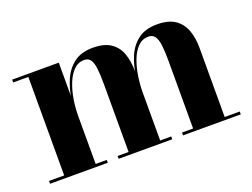

<svg xmlns="http://www.w3.org/2000/svg" viewBox="-79 -633 1046 797"><g transform="rotate(-20 444.0 -235.0)"><path d="M229 -460V-12.5H278V0H23V-12.5H90V-447.5H23V-460ZM514 -319.5V-12.5H563V0H326V-12.5H374.5V-312.5Q374.5 -354.5 371.2 -381.5Q368 -408.5 358.8 -421.5Q349.5 -434.5 331.5 -434.5Q304.5 -434.5 285.2 -415.2Q266 -396 253.5 -364.8Q241 -333.5 235 -296.8Q229 -260 229 -224.5L221 -222.5Q221 -259 227 -301.5Q233 -344 249.8 -382.5Q266.5 -421 298.5 -445.5Q330.5 -470 382.5 -470Q432 -470 460.8 -450.5Q489.5 -431 501.8 -397Q514 -363 514 -319.5ZM799 -319.5V-12.5H865.5V0H610.5V-12.5H659.5V-312.5Q659.5 -354.5 656 -381.5Q652.5 -408.5 642.8 -421.5Q633 -434.5 615 -434.5Q588 -434.5 568.8 -415.2Q549.5 -396 537.5 -364.8Q525.5 -333.5 519.8 -296.8Q514 -260 514 -224.5L506 -222.5Q506 -259 511.5 -301.5Q517 -344 533.2 -382.5Q549.5 -421 581.5 -445.5Q613.5 -470 666 -470Q715.5 -470 744.5 -450.5Q773.5 -431 786.2 -397Q799 -363 799 -319.5Z"/></g></svg>

Font: Bodoni Moda 18pt
Style: Bold
Weight: 700
Designer: Owen Earl
Foundry: indestructible type
Version: Version 2.004